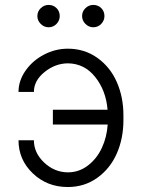

<svg xmlns="http://www.w3.org/2000/svg" viewBox="-20 -750 577 780"><path d="M177.2 -639.2Q159.2 -639.2 145.5 -652.8Q131.8 -666.5 131.8 -684.6Q131.8 -703.6 145.5 -716.8Q159.2 -730 177.2 -730Q196.8 -730 209.7 -717Q222.7 -704.1 222.7 -684.6Q222.7 -666.5 209.5 -652.8Q196.3 -639.2 177.2 -639.2ZM358.9 -639.2Q340.8 -639.2 327.1 -652.8Q313.5 -666.5 313.5 -684.6Q313.5 -703.6 327.1 -716.8Q340.8 -730 358.9 -730Q378.4 -730 391.4 -717Q404.3 -704.1 404.3 -684.6Q404.3 -666.5 391.1 -652.8Q377.9 -639.2 358.9 -639.2ZM255.4 -492.7Q204.1 -492.2 160.9 -457.3Q117.7 -422.4 117.7 -376.5H55.2Q55.2 -421.9 83.5 -462.6Q111.8 -503.4 158.2 -527.8Q204.6 -552.2 255.4 -552.2Q323.7 -552.2 376 -514.6Q428.2 -477.1 454.8 -416Q481.4 -355 481.4 -281.7V-261.7Q481.4 -188 454.6 -126.7Q427.7 -65.4 375.5 -27.8Q323.2 9.8 255.4 9.8Q171.4 9.8 113.3 -45.7Q55.2 -101.1 55.2 -180.2H117.7Q117.7 -128.9 159.4 -89.6Q201.2 -50.3 255.4 -49.8Q300.8 -49.8 337.2 -77.6Q373.5 -105.5 393.8 -149.2Q414.1 -192.9 417.5 -244.1H194.8V-304.2H417Q410.6 -382.3 366.7 -437.3Q322.8 -492.2 255.4 -492.7Z"/></svg>

Font: Interop Light
Style: Regular
Weight: 300
Designer: Rasmus Andersson, Google, Jang Haemin
Foundry: jhaemin
Version: Version 1.007